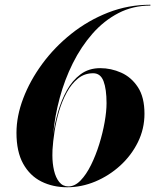

<svg xmlns="http://www.w3.org/2000/svg" viewBox="-20 -780 654 810"><path d="M589.5 -300Q589.5 -236.5 561.8 -180.2Q534 -124 487 -81.2Q440 -38.5 382 -14.2Q324 10 263.5 10Q203 10 154.5 -14.2Q106 -38.5 77.8 -89.2Q49.5 -140 49.5 -220Q49.5 -290 78 -365Q106.5 -440 158.2 -510.5Q210 -581 280.5 -637.2Q351 -693.5 435.8 -726.8Q520.5 -760 614.5 -760V-756.5Q541 -756.5 479.8 -724.8Q418.5 -693 370.2 -638Q322 -583 287.2 -513.2Q252.5 -443.5 231.8 -366.5Q211 -289.5 204.5 -214.5Q211 -259.5 224.8 -308Q238.5 -356.5 261.8 -398.5Q285 -440.5 319.8 -466.5Q354.5 -492.5 403 -492.5Q448.5 -492.5 491.2 -473.5Q534 -454.5 561.8 -412.2Q589.5 -370 589.5 -300ZM429.5 -344.5Q429.5 -404 416.8 -437.5Q404 -471 373 -471Q336.5 -471 309 -448.8Q281.5 -426.5 261.8 -390.2Q242 -354 229.2 -310.8Q216.5 -267.5 210 -225Q203.5 -182.5 201.5 -148.5L201 -125Q201 -90.5 208 -60.5Q215 -30.5 230 -12Q245 6.5 268.5 6.5Q295.5 6.5 319.8 -18.5Q344 -43.5 364 -84Q384 -124.5 398.8 -172Q413.5 -219.5 421.5 -265Q429.5 -310.5 429.5 -344.5Z"/></svg>

Font: Bodoni* 48pt
Style: Bold Italic
Weight: 700
Italic angle: -13°
Version: Version 2.3